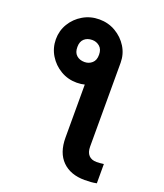

<svg xmlns="http://www.w3.org/2000/svg" viewBox="-172 -872 1020 1197"><g transform="rotate(20 338.5 -273.5)"><path d="M331.1 -464.4 494.6 -550.8V4.9Q494.6 43 512.9 62.5Q531.2 82 564.5 82Q585.4 82 612.3 78.1V206.1Q593.8 210 574.2 211.4Q554.7 212.9 533.2 212.9Q439 212.9 385 159.2Q331.1 105.5 331.1 4.9ZM64.9 -550.8Q64.9 -607.9 93.5 -655.3Q122.1 -702.6 170.9 -731.2Q219.7 -759.8 278.8 -759.8Q337.9 -759.8 387 -731.2Q436 -702.6 465.3 -655.3Q494.6 -607.9 494.6 -550.8Q494.6 -493.2 465.3 -445.3Q436 -397.5 387 -368.9Q337.9 -340.3 278.8 -340.3Q220.2 -340.3 171.9 -368.9Q123.5 -397.5 94.5 -445.1Q65.4 -492.7 64.9 -550.8ZM280.8 -478Q309.6 -478 330.6 -496.6Q351.6 -515.1 351.1 -551.8Q351.1 -587.9 329.8 -606Q308.6 -624 280.8 -624Q248 -624 227.8 -605.7Q207.5 -587.4 207.5 -551.8Q207 -515.1 227.5 -496.6Q248 -478 280.8 -478Z"/></g></svg>

Font: Inter 20pt ExtraBold
Style: Regular
Weight: 800
Version: Version 4.001;git-66647c0bb